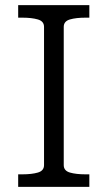

<svg xmlns="http://www.w3.org/2000/svg" viewBox="-20 -730 421 750"><path d="M152 -85V-625Q152 -647 128 -654Q104 -661 67 -661H51V-710H329V-661H314Q277 -661 253 -654Q229 -647 229 -625V-85Q229 -63 253 -56Q277 -49 314 -49H329V0H51V-49H67Q104 -49 128 -56Q152 -63 152 -85Z"/></svg>

Font: Roboto Serif Light
Style: Regular
Weight: 300
Designer: Greg Gazdowicz
Foundry: Commercial Type
Version: Version 1.008